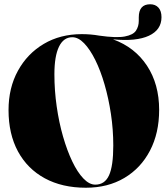

<svg xmlns="http://www.w3.org/2000/svg" viewBox="-20 -870 787 900"><path d="M363 -710Q405.5 -710 445 -703Q525 -691.5 564.8 -699Q604.5 -706.5 617.5 -726.5Q630.5 -746.5 630.5 -772V-788.5Q630.5 -850 684 -850Q708.5 -850 722.8 -834.2Q737 -818.5 737 -789.5Q737 -730 678 -702.5Q619 -675 510 -685.5Q612 -648.5 669 -562Q726 -475.5 726 -355Q726 -246 683 -163.8Q640 -81.5 562.8 -35.8Q485.5 10 382.5 10Q271.5 10 190 -34.2Q108.5 -78.5 64.2 -160.2Q20 -242 20 -354Q20 -458 64 -538.2Q108 -618.5 185.2 -664.2Q262.5 -710 363 -710ZM511 -188Q511 -262.5 500 -335.8Q489 -409 470.2 -473.8Q451.5 -538.5 426.8 -588.5Q402 -638.5 374.5 -667Q347 -695.5 319 -695.5Q278 -695.5 256.5 -651.2Q235 -607 235 -522Q235 -445.5 245.8 -370.8Q256.5 -296 275.5 -230Q294.5 -164 318.8 -113.2Q343 -62.5 370.8 -33.5Q398.5 -4.5 426.5 -4.5Q471 -4.5 491 -48Q511 -91.5 511 -188Z"/></svg>

Font: Fraunces 144pt Black
Style: Regular
Weight: 900
Version: Version 1.000;[0bf87f6ff]